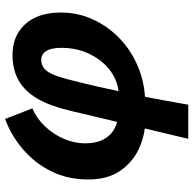

<svg xmlns="http://www.w3.org/2000/svg" viewBox="-23 -541 741 735"><g transform="rotate(-90 347.5 -173.5)"><path d="M183.6 176.7 291.8 -278.4Q309.2 -352 337 -400.1Q364.8 -448.2 406.2 -472.2Q447.6 -496.1 504.6 -496.1Q578.5 -496.1 622.7 -447.2Q667 -398.3 667 -311.4Q667 -244.7 639.8 -186.4Q612.6 -128 565.2 -83.5Q517.8 -39 455.5 -14Q393.3 11 323.1 12L352.2 -89.5Q400.7 -90.5 441.6 -119.8Q482.4 -149.2 507.1 -198.7Q531.9 -248.1 531.9 -308.7Q531.9 -347.4 519.9 -366.7Q508 -386.1 485.8 -386.1Q469.7 -386.1 456.6 -377.5Q443.4 -368.9 432.8 -347.2Q422.2 -325.6 411.3 -284.2Q396.5 -226.9 382.3 -164.5Q368.2 -102.2 355.2 -40.7Q342.3 20.8 332.1 76.7Q321.9 132.7 314.2 176.7ZM250.2 12Q196 11.2 144.7 -12.7Q93.5 -36.6 60.7 -84.5Q27.9 -132.5 27.9 -206.7Q27.9 -283.8 58.8 -346.8Q89.6 -409.8 142.7 -455.4Q195.7 -501.1 259.6 -524.5L300.2 -420.1Q261.5 -403.9 230.9 -371.4Q200.3 -338.9 183.3 -298.9Q166.3 -258.9 166.3 -217.7Q166.3 -176.3 181.2 -148Q196 -119.7 223.3 -105.4Q250.5 -91.1 287.6 -89.5Z"/></g></svg>

Font: Source Sans 3
Style: Italic
Weight: 200
Italic angle: -11°
Designer: Paul D. Hunt
Foundry: Adobe
Version: Version 3.046;hotconv 1.0.118;makeotfexe 2.5.65603